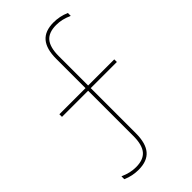

<svg xmlns="http://www.w3.org/2000/svg" viewBox="-270 -845 1039 1039"><g transform="rotate(-45 250.0 -325.0)"><path d="M131 120Q108 120 85.5 115.5Q63 111 40 101V79Q65 90 87 95Q109 100 131 100Q188 100 214 69Q240 38 240 -30V-376H40V-396H240V-620Q240 -696 271.5 -733Q303 -770 369 -770Q392 -770 414.5 -765.5Q437 -761 460 -751V-729Q435 -740 413.5 -745Q392 -750 369 -750Q312 -750 286 -719Q260 -688 260 -620V-396H460V-376H260V-30Q260 46 228.5 83Q197 120 131 120Z"/></g></svg>

Font: M PLUS Code Latin Thin
Style: Regular
Weight: 250
Designer: Coji Morishita
Foundry: UNDERFOREST DESIGN
Version: Version 1.002; ttfautohint (v1.8.3)